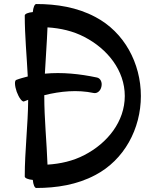

<svg xmlns="http://www.w3.org/2000/svg" viewBox="-20 -877 760 954"><path d="M99 -373C106 -376 113 -378 120 -381C119 -254 103 -127 103 0C103 8 120 15 143 17C145 40 152 57 160 57C261 57 363 41 453 -7C597 -82 680 -237 680 -400C680 -563 597 -718 453 -793C363 -841 261 -857 160 -857C152 -857 145 -840 143 -817C120 -815 103 -808 103 -800C103 -699 113 -598 118 -497C99 -492 79 -487 61 -480C51 -477 53 -450 63 -421C74 -391 90 -370 99 -373ZM200 -400V-404C281 -424 364 -432 445 -415C462 -411 480 -425 484 -447C489 -468 479 -489 461 -492C376 -510 289 -519 203 -511C207 -588 213 -665 216 -741C280 -737 343 -723 400 -693C514 -634 600 -527 600 -400C600 -273 514 -166 400 -107C343 -77 280 -63 216 -59C212 -172 200 -286 200 -400Z"/></svg>

Font: Nupuram SemiBold
Style: Regular
Weight: 600
Designer: Santhosh Thottingal (santhosh.thottingal@gmail.com)
Foundry: SMC
Version: Version 1.000